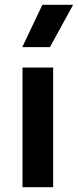

<svg xmlns="http://www.w3.org/2000/svg" viewBox="-20 -782 326 802"><path d="M74 0V-500H202V0ZM73 -585 157 -762H285.5L188.5 -585Z"/></svg>

Font: Geologica Roman Medium
Style: Regular
Weight: 500
Designer: Sindre Bremnes, Frode Helland
Foundry: Monokrom Skriftforlag AS
Version: Version 1.010;gftools[0.9.28]